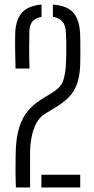

<svg xmlns="http://www.w3.org/2000/svg" viewBox="-20 -826 413 846"><path d="M50 0Q49.5 -19 49.2 -28.2Q49 -37.5 48.8 -44Q48.5 -50.5 48.5 -60.8Q48.5 -71 48.5 -90.8Q48.5 -110.5 49 -147.5Q50 -217.5 64.5 -263.5Q79 -309.5 104 -338.5Q129 -367.5 160 -386.5L213 -419.5Q250.5 -443 259.2 -472.8Q268 -502.5 270 -535.5Q272 -571.5 272.2 -611Q272.5 -650.5 270 -688Q268 -717 253.8 -732.2Q239.5 -747.5 213 -752V-806Q274 -801.5 301.8 -771.5Q329.5 -741.5 333 -678.5Q333.5 -666.5 333.8 -646Q334 -625.5 334 -603Q334 -580.5 333.8 -561Q333.5 -541.5 333 -531.5Q330.5 -487 318.8 -455Q307 -423 285.2 -400Q263.5 -377 231.5 -357L177.5 -324Q154 -309.5 139.8 -282.5Q125.5 -255.5 119 -220.8Q112.5 -186 112.5 -147.5V0ZM48.5 -524Q48 -558 47.2 -583Q46.5 -608 46.5 -630.5Q46.5 -653 47 -679Q49.5 -740.5 77.2 -770.8Q105 -801 163 -806V-751.5Q135.5 -747 122.8 -731Q110 -715 109.5 -689Q108.5 -655.5 108.5 -611Q108.5 -566.5 110 -524ZM162.5 0V-56H333.5V0Z"/></svg>

Font: Big Shoulders Stencil Text Thin Light
Style: Regular
Weight: 300
Version: Version 2.001